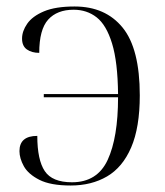

<svg xmlns="http://www.w3.org/2000/svg" viewBox="-20 -564 510 592"><path d="M198 8Q136 8 101.5 -9.5Q67 -27 53.5 -51.5Q40 -76 40 -98Q40 -145 95 -145Q95 -71 118 -36.5Q141 -2 202 -2Q280 -2 312 -71Q344 -140 344 -264H115V-274H344Q343 -373 325.5 -430Q308 -487 278 -510.5Q248 -534 207 -534Q156 -534 128.5 -503.5Q101 -473 101 -401Q78 -401 63 -411.5Q48 -422 48 -445Q48 -468 64 -491Q80 -514 115.5 -529Q151 -544 210 -544Q305 -544 358 -479Q411 -414 411 -270Q411 -171 384.5 -109.5Q358 -48 310 -20Q262 8 198 8Z"/></svg>

Font: Noto Serif Display Light
Style: Regular
Weight: 300
Designer: Monotype Design Team
Foundry: Monotype Imaging Inc.
Version: Version 2.009